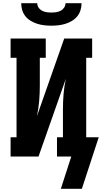

<svg xmlns="http://www.w3.org/2000/svg" viewBox="-20 -975 640 1196"><path d="M300 -815Q278 -815 256 -817.5Q234 -820 213 -826.5Q192 -833 172.5 -844.5Q153 -856 139 -873Q125 -890 118.5 -911.5Q112 -933 112 -955H212Q212 -940 220.5 -927.5Q229 -915 242.5 -908Q256 -901 270.5 -899Q285 -897 300 -897Q315 -897 329.5 -899Q344 -901 357.5 -908Q371 -915 379.5 -927.5Q388 -940 388 -955H488Q488 -933 481.5 -911.5Q475 -890 461 -873Q447 -856 427.5 -844.5Q408 -833 387 -826.5Q366 -820 344 -817.5Q322 -815 300 -815ZM359 201 424 0H335V-120H372V-294Q372 -342 376 -389.5Q380 -437 390 -484L220 0H46V-120H83V-615H46V-735H265V-615H228V-441Q228 -393 224 -345.5Q220 -298 210 -251L380 -735H554V-615H517V-120H595L490 201Z"/></svg>

Font: Iosevka Etoile Heavy
Style: Regular
Weight: 900
Designer: Belleve Invis
Foundry: Belleve Invis
Version: Version 22.1.2; ttfautohint (v1.8.4)